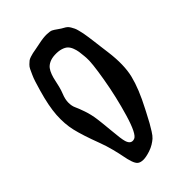

<svg xmlns="http://www.w3.org/2000/svg" viewBox="-225 -846 914 914"><g transform="rotate(-45 232.0 -389.0)"><path d="M231.9 -666Q256.3 -667 273.9 -661.6Q291.5 -656.2 300.8 -647Q310.1 -637.7 315.7 -623Q321.3 -608.4 323.5 -594.5Q325.7 -580.6 327.1 -562.5Q327.6 -554.2 328.1 -549.8Q331.1 -519 314 -418.2Q296.9 -317.4 268.3 -220.9Q239.7 -124.5 215.8 -116.2Q189 -106.9 178.7 -139.2Q172.4 -158.7 167 -223.6Q162.1 -276.9 158.2 -306.2Q153.3 -342.8 142.3 -374.5Q131.3 -406.2 124 -421.4Q116.7 -436.5 116.5 -458.7Q116.2 -481 127.9 -509.8Q133.8 -523.9 138.9 -543.9Q144 -564 147 -579.3Q149.9 -594.7 156 -611.3Q162.1 -627.9 170.4 -638.9Q178.7 -649.9 194.3 -657.5Q210 -665 231.9 -666ZM217.8 -755.9Q207 -753.4 188 -750Q171.9 -747.1 164.3 -745.6Q156.7 -744.1 145 -740.2Q133.3 -736.3 128.2 -732.2Q123 -728 114.5 -720Q106 -711.9 101.3 -701.9Q96.7 -691.9 89.4 -676Q82 -660.2 75.9 -640.6Q69.8 -621.1 62 -594.2Q39.1 -515.1 35.4 -458.3Q31.7 -401.4 43.2 -352.1Q54.7 -302.7 85.9 -220.2Q98.6 -187 107.9 -150.6Q117.2 -114.3 121.1 -92.5Q125 -70.8 131.6 -50.8Q138.2 -30.8 147.9 -22.9Q157.7 -15.1 176 -14.6Q194.3 -14.2 224.1 -23.9Q241.7 -29.8 255.1 -38.1Q268.6 -46.4 278.3 -54.9Q288.1 -63.5 300 -82.5Q312 -101.6 320.8 -117.2Q329.6 -132.8 347.2 -167Q348.6 -169.9 349.4 -171.4Q350.1 -172.9 351.6 -175.5Q353 -178.2 354 -180.2Q400.4 -268.6 416.5 -334.5Q432.6 -400.4 419.9 -496.1Q417.5 -513.2 414.3 -539.1Q411.1 -564.9 409.4 -578.4Q407.7 -591.8 405 -611.3Q402.3 -630.9 400.1 -641.4Q397.9 -651.9 394.5 -665.5Q391.1 -679.2 387.5 -686.8Q383.8 -694.3 378.9 -702.9Q374 -711.4 367.9 -716.8Q361.8 -722.2 354 -726.1Q342.8 -731.9 327.6 -742.9Q312.5 -753.9 304.2 -757.8Q295.9 -761.7 273.9 -762.5Q252 -763.2 217.8 -755.9Z"/></g></svg>

Font: Superheroes Libre
Style: Regular
Weight: 400
Version: Version 001.000